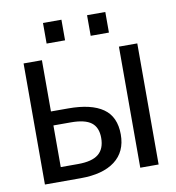

<svg xmlns="http://www.w3.org/2000/svg" viewBox="-78 -755 756 825"><g transform="rotate(-10 300.0 -342.5)"><path d="M207.5 -304.7Q307.6 -304.7 358.9 -268.8Q410.2 -232.9 410.2 -155.3Q410.2 -80.1 357.4 -40Q304.7 0 208 0H51.8V-528.3H131.8V-304.7ZM131.8 -62H207.5Q268.6 -62 296.6 -85Q324.7 -107.9 324.7 -155.3Q324.7 -201.2 297.1 -222.4Q269.5 -243.7 208 -243.7H131.8ZM467.8 0V-528.3H547.9V0ZM356.4 -595.2V-685.1H436V-595.2ZM164.1 -595.2V-685.1H244.6V-595.2Z"/></g></svg>

Font: Cousine
Style: Regular
Weight: 400
Monospace: yes
Designer: Steve Matteson
Foundry: Ascender Corporation
Version: Version 1.20